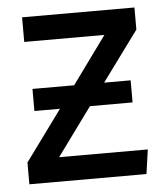

<svg xmlns="http://www.w3.org/2000/svg" viewBox="-44 -566 520 606"><g transform="rotate(-5 216.0 -263.5)"><path d="M396 0H25V-69L142 -229H61V-299H193L302 -449H48V-527H404V-457L288 -299H372V-229H237L126 -77H407Z"/></g></svg>

Font: Trujillo
Style: Regular
Weight: 400
Designer: Fira Sans original fonts by bBox Type GmbH, Carrois Corporate GbR, & Edenspiekermann AG / Changes by Cristiano Sobral
Foundry: Fira Sans original fonts by bBox Type GmbH, Carrois Corporate GbR, & Edenspiekermann AG / Changes by Cristiano Sobral
Version: Version 4.301;October 17, 2021;FontCreator 14.0.0.2814 64-bi